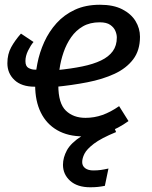

<svg xmlns="http://www.w3.org/2000/svg" viewBox="-20 -559 638 804"><path d="M125.4 -267.4H196.1L177.1 -195.9H125.4Q70.1 -195.9 40.5 -224Q10.9 -252 10.9 -294.2Q10.9 -332.3 26.9 -361.3Q42.9 -390.4 67.8 -418.3L120.4 -383.2Q108.4 -369.2 97.4 -346.8Q86.5 -324.4 86.5 -303.4Q86.5 -281.4 99.4 -274.4Q112.4 -267.4 125.4 -267.4ZM398.7 -539.1Q454.8 -539.1 491.9 -520.1Q529 -501.1 547.6 -470.6Q566.2 -440 566.2 -405Q566.2 -348 537.6 -310.4Q509.1 -272.9 459.6 -249.9Q410 -226.9 345.5 -214.4Q281.1 -201.9 210.2 -195L219.2 -265.4Q278.1 -271.3 324.4 -280.8Q370.8 -290.3 403.1 -305.8Q435.4 -321.3 452.3 -344.7Q469.2 -368.1 469.2 -401.9Q469.2 -414.9 463.2 -429.3Q457.3 -443.8 441.8 -454.7Q426.4 -465.6 397.5 -465.6Q356.7 -465.6 327.3 -448.7Q297.9 -431.7 278 -403.2Q258 -374.7 246.1 -339.8Q234.1 -304.9 229.2 -269.4Q224.2 -234 224.2 -202.1Q224.2 -126.3 255.6 -95.9Q287 -65.5 337.9 -65.5Q374.8 -65.5 408.8 -77.5Q442.8 -89.5 478.8 -114.5L518.1 -52Q475 -21 428.4 -4.5Q381.9 12.1 328.7 12.1Q264.5 12.1 219.4 -14Q174.3 -40 150.8 -88Q127.2 -136.1 127.2 -202.1Q127.2 -245.1 136.3 -292.1Q145.3 -339.1 165.3 -383.1Q185.3 -427.1 216.9 -462.1Q248.4 -497.1 293.5 -518.1Q338.6 -539.1 398.7 -539.1ZM452 -41.3 466.1 -6Q403.2 19.9 373.2 42.8Q343.2 65.8 333.7 84.8Q324.2 103.8 324.2 119.8Q324.2 135.8 336.7 145.3Q349.2 154.7 371.2 154.7Q388.1 154.7 402.2 152.7Q416.2 150.7 434.2 146.7L419.1 219.2Q404 222.2 390 223.7Q376 225.2 357.9 225.2Q303.9 225.2 273.8 198.2Q243.7 171.1 243.7 131Q243.7 100.9 260.2 70.3Q276.8 39.7 321.9 10.7Q367 -18.3 452 -41.3Z"/></svg>

Font: Fira Sans Variable
Style: Italic
Weight: 397
Italic angle: -8°
Designer: Carrois Corporate & Edenspiekermann AG
Foundry: Carrois Corporate GbR & Edenspiekermann AG
Version: Version 4.202